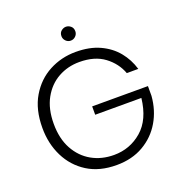

<svg xmlns="http://www.w3.org/2000/svg" viewBox="-152 -1005 1087 1145"><g transform="rotate(-20 391.0 -432.5)"><path d="M53 0ZM53 0ZM395 7Q286 7 210 -41Q134 -89 93.5 -170.5Q53 -252 53 -352Q53 -469 100.5 -549Q148 -629 225.5 -670Q303 -711 394 -711Q482 -711 546 -681.5Q610 -652 651 -602Q692 -552 711 -488H638Q613 -556 552 -601.5Q491 -647 394 -647Q320 -647 259 -613Q198 -579 161.5 -513Q125 -447 125 -352Q125 -258 161.5 -191.5Q198 -125 260 -90Q322 -55 401 -55Q502 -55 578 -120.5Q654 -186 669 -319H376V-372H730V-310Q723 -221 681 -149.5Q639 -78 566 -35.5Q493 7 395 7ZM391 -784Q373 -784 360 -797Q347 -810 347 -828Q347 -849 361 -860.5Q375 -872 391 -872Q407 -872 421 -860.5Q435 -849 435 -828Q435 -810 422 -797Q409 -784 391 -784Z"/></g></svg>

Font: Ulagadi Sans Light
Style: Regular
Weight: 300
Designer: Ninad Kale (Devanagari), Jonny Pinhorn (Latin)
Foundry: Indian Type Foundry
Version: Version 3.01;March 29, 2020;FontCreator 12.0.0.2522 64-bit; 